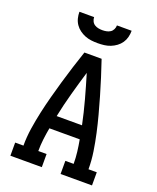

<svg xmlns="http://www.w3.org/2000/svg" viewBox="-171 -1054 942 1154"><g transform="rotate(20 300.0 -477.5)"><path d="M39 0V-84H92Q92 -140 100.5 -195.5Q109 -251 121 -305.5Q133 -360 147.5 -414Q162 -468 177.5 -521.5Q193 -575 210 -628.5Q227 -682 245 -735H355Q373 -682 390 -628.5Q407 -575 422.5 -521.5Q438 -468 452.5 -414Q467 -360 479 -305.5Q491 -251 499.5 -195.5Q508 -140 508 -84H561V0H360V-84H413Q413 -122 408.5 -159.5Q404 -197 397 -235H203Q196 -197 191.5 -159.5Q187 -122 187 -84H240V0ZM219 -319H381Q365 -396 344 -472.5Q323 -549 300 -625Q277 -549 256 -472.5Q235 -396 219 -319ZM300 -815Q279 -815 258.5 -817.5Q238 -820 219 -827.5Q200 -835 183 -847.5Q166 -860 154.5 -877Q143 -894 138 -914Q133 -934 133 -955H227Q227 -942 233 -929.5Q239 -917 250 -910Q261 -903 274 -900.5Q287 -898 300 -898Q313 -898 326 -900.5Q339 -903 350 -910Q361 -917 367 -929.5Q373 -942 373 -955H467Q467 -934 462 -914Q457 -894 445.5 -877Q434 -860 417 -847.5Q400 -835 381 -827.5Q362 -820 341.5 -817.5Q321 -815 300 -815Z"/></g></svg>

Font: Iosevka Curly Slab MdEx
Style: Regular
Weight: 500
Width: 7
Monospace: yes
Designer: Belleve Invis
Foundry: Belleve Invis
Version: Version 11.1.0; ttfautohint (v1.8.3)